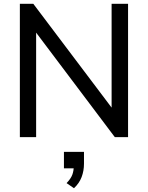

<svg xmlns="http://www.w3.org/2000/svg" viewBox="-20 -725 781 1015"><path d="M85 0V-705H156L595 -123H570V-705H657V0H587L148 -583H171V0ZM371 270 332 243Q355 219 362.5 198Q370 177 370 153L392 165H318V78H424V140Q424 178 411.5 211Q399 244 371 270Z"/></svg>

Font: Nunito Sans 12pt Medium
Style: Regular
Weight: 500
Designer: Vernon Adams
Foundry: Vernon Adams
Version: Version 3.101;gftools[0.9.27]